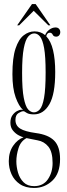

<svg xmlns="http://www.w3.org/2000/svg" viewBox="-20 -682 334 951"><path d="M149 249Q106.5 249 78.5 230Q50.5 211 37 180.8Q23.5 150.5 23.5 116.5Q23.5 71.5 45 40.2Q66.5 9 96.5 -2Q88.5 -3.5 73 -11.5Q57.5 -19.5 44.5 -35Q31.5 -50.5 31.5 -74Q31.5 -97 41.5 -111Q51.5 -125 64.2 -131.8Q77 -138.5 86 -138.5Q87.5 -138.5 90.2 -138.2Q93 -138 94 -137.5Q73.5 -155.5 57.5 -199.8Q41.5 -244 41.5 -314.5Q41.5 -395.5 57 -441.8Q72.5 -488 97.5 -507.2Q122.5 -526.5 151 -526.5Q181.5 -526.5 203.5 -508Q209 -523.5 224 -534.8Q239 -546 255 -546Q266.5 -546 272.5 -539.2Q278.5 -532.5 278.5 -523Q278.5 -513.5 273 -507Q267.5 -500.5 258 -500.5Q245.5 -500.5 241 -510.2Q236.5 -520 226.5 -520Q213.5 -520 209 -502.5Q232 -478.5 242.8 -433.2Q253.5 -388 253.5 -325.5Q253.5 -215.5 224.5 -165.5Q195.5 -115.5 148 -115.5Q126 -115.5 114.2 -121.8Q102.5 -128 100.5 -130Q99.5 -131 95.5 -131Q86.5 -131 71.5 -121.8Q56.5 -112.5 56.5 -88Q56.5 -60 79.8 -45.2Q103 -30.5 157.5 -23Q219 -15 248.2 14.5Q277.5 44 277.5 106Q277.5 177 239.2 213Q201 249 149 249ZM148 -125.5Q164 -125.5 177.2 -140.2Q190.5 -155 198.2 -197.5Q206 -240 206 -323.5Q206 -402.5 198.5 -444Q191 -485.5 178.2 -501Q165.5 -516.5 150 -516.5Q133.5 -516.5 119.8 -501Q106 -485.5 97.8 -443Q89.5 -400.5 89.5 -320.5Q89.5 -238.5 97.8 -196.8Q106 -155 119.2 -140.2Q132.5 -125.5 148 -125.5ZM149 240Q194 240 217.2 206Q240.5 172 240.5 125.5Q240.5 70 219.5 44.2Q198.5 18.5 166 13Q141 8.5 129.8 5.8Q118.5 3 111.5 2Q82.5 17.5 71.8 51.5Q61 85.5 61 117Q61 144.5 69.2 173Q77.5 201.5 96.8 220.8Q116 240 149 240ZM65 -556.5 138.5 -662H156.5L229.5 -556.5H219.5L147 -628.5L75 -556.5Z"/></svg>

Font: Imbue 100pt ExtraLight
Style: Regular
Weight: 200
Designer: Tyler Finck
Foundry: Etcetera Type Company
Version: Version 1.102; ttfautohint (v1.8.3)